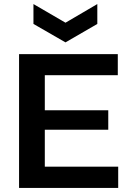

<svg xmlns="http://www.w3.org/2000/svg" viewBox="-20 -927 641 947"><path d="M74 0V-660H201V0ZM156 0V-105H563V0ZM156 -287V-383H514V-287ZM156 -556V-660H561V-556ZM145 -907 303 -815 460 -907V-809L303 -718L145 -809Z"/></svg>

Font: Bricolage Grotesque 24pt SemiBold
Style: Regular
Weight: 600
Designer: Mathieu Triay
Foundry: Atelier Triay
Version: Version 1.001;gftools[0.9.33.dev8+g029e19f]